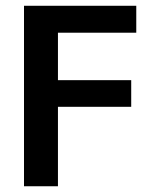

<svg xmlns="http://www.w3.org/2000/svg" viewBox="-20 -648 545 668"><path d="M63.5 0V-627.9H454.1V-534.2H181.6V-369.1H436.5V-276.4H181.6V0Z"/></svg>

Font: Padauk
Style: Bold
Weight: 700
Designer: Debbi Hosken, Becca Hirsbrunner Spalinger
Foundry: SIL International
Version: Version 5.003